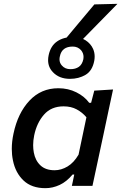

<svg xmlns="http://www.w3.org/2000/svg" viewBox="-20 -970 633 1002"><path d="M355 0Q357.5 -10 359.5 -20.5L367.5 -59H358.5Q328 -22 291.5 -5Q255 12 217 12Q145 12 102.8 -28Q60.5 -68 47.5 -133Q41.5 -162 41.5 -193Q41.5 -231.5 50.5 -273Q73 -380 133.8 -444.8Q194.5 -509.5 284.5 -509.5Q336 -509.5 378.5 -488.2Q421 -467 445.5 -433.5H455.5L472 -497L570 -503Q557 -443 545 -386.2Q533 -329.5 520 -268L468 -25.5Q465 -12.5 462.5 0ZM265 -81.5Q299.5 -81.5 332.5 -101.2Q365.5 -121 390 -163L431 -358Q409.5 -383.5 380.2 -399.2Q351 -415 312 -415Q247.5 -415 209.8 -372Q172 -329 158.5 -264Q153 -237 153 -212.5Q153 -192.5 156.5 -174Q164 -132.5 191 -107Q218 -81.5 265 -81.5ZM345 -558.5Q288.5 -558.5 255.5 -594Q231 -620 231 -656Q231 -668.5 234 -682.5Q244.5 -731 278.2 -754Q312 -777 362 -777Q399.5 -777 426.5 -759.8Q453.5 -742.5 466 -714.5Q474 -696 474 -675Q474 -664.5 472 -653Q462 -600.5 426.5 -579.5Q391 -558.5 345 -558.5ZM347.5 -609Q374 -609 391.5 -621.2Q409 -633.5 415 -661Q416 -667 416 -673Q416 -692 403.5 -707.5Q386.5 -727 359.5 -727Q302.5 -727 292.5 -676Q290.5 -668 290.5 -660.5Q290.5 -641.5 303 -628Q319.5 -609 347.5 -609ZM303.5 -745Q346.5 -796.5 388.2 -846.5Q430 -896.5 472.5 -947L593 -950Q542 -897.5 492 -847Q442 -796 393 -746Z"/></svg>

Font: Heraclito Medium
Style: Italic
Weight: 500
Italic angle: -12°
Designer: Kostas Bartsokas (font) & Cristiano Sobral (main changes)
Foundry: Kostas Bartsokas (font) & Cristiano Sobral (main changes)
Version: Version 1.00;July 8, 2020;FontCreator 13.0.0.2655 64-bit